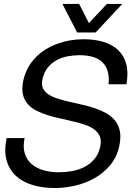

<svg xmlns="http://www.w3.org/2000/svg" viewBox="-20 -928 688 964"><path d="M524.9 -504.9Q528.8 -543.5 520.5 -571Q512.2 -598.6 493.2 -616.5Q474.1 -634.3 445.1 -642.6Q416 -650.9 378.9 -650.9Q348.6 -650.9 318.4 -645Q288.1 -639.2 262.7 -625Q237.3 -610.8 218.8 -587.4Q200.2 -564 192.9 -528.8Q187 -502.4 196 -484.1Q205.1 -465.8 224.4 -453.4Q243.7 -440.9 271 -432.4Q298.3 -423.8 329.8 -416.5Q361.3 -409.2 394.5 -401.9Q427.7 -394.5 458.3 -384Q488.8 -373.5 514.9 -358.6Q541 -343.8 558.3 -321.8Q575.7 -299.8 581.8 -269Q587.9 -238.3 579.1 -195.8Q566.9 -138.7 533 -98.4Q499 -58.1 453.4 -32.7Q407.7 -7.3 355.7 4.4Q303.7 16.1 254.9 16.1Q194.8 16.1 144.5 1.2Q94.2 -13.7 60.5 -44.4Q26.9 -75.2 13.2 -122.6Q-0.5 -169.9 13.7 -234.9H103.5Q94.2 -189.9 104.5 -157.5Q114.7 -125 139.2 -104Q163.6 -83 199 -73Q234.4 -63 274.9 -63Q307.1 -63 340.8 -68.8Q374.5 -74.7 403.3 -89.4Q432.1 -104 453.9 -129.2Q475.6 -154.3 483.4 -192.9Q489.7 -222.7 481.2 -242.9Q472.7 -263.2 453.9 -277.6Q435.1 -292 407.7 -301.3Q380.4 -310.5 349.1 -318.1Q317.9 -325.7 284.7 -332.8Q251.5 -339.8 220.7 -349.4Q189.9 -358.9 163.6 -372.1Q137.2 -385.3 119.4 -405.5Q101.6 -425.8 95 -454.1Q88.4 -482.4 96.7 -522Q104.5 -558.1 120.6 -587.6Q136.7 -617.2 159.7 -640.4Q182.6 -663.6 210.7 -680.7Q238.8 -697.8 270 -709Q301.3 -720.2 334.2 -725.6Q367.2 -731 399.9 -731Q454.6 -731 499 -717.8Q543.5 -704.6 572.8 -677Q602.1 -649.4 613.8 -606.7Q625.5 -564 614.7 -504.9ZM367.2 -765.1 293.5 -908.2H377.4L426.3 -812L516.6 -908.2H593.8L460.4 -765.1Z"/></svg>

Font: XB Khoramshahr
Style: Italic
Weight: 400
Italic angle: -12°
Designer: Behnam
Foundry: Irmug
Version: Version 8.005 2009